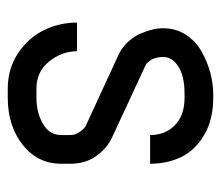

<svg xmlns="http://www.w3.org/2000/svg" viewBox="-57 -495 564 490"><g transform="rotate(90 225.0 -250.0)"><path d="M324.7 -351.1Q324.7 -389.6 299.6 -414.3Q274.4 -439 229.5 -439H220.7Q173.8 -439 149.7 -423.1Q125.5 -407.2 125.5 -385.3V-379.4Q127 -362.3 134 -351.8Q141.1 -341.3 147.9 -338.9L332 -253.4Q358.9 -240.7 378.4 -213.4Q397.9 -186 397.9 -147V-124.5Q397.9 -64 349.6 -25.9Q301.3 12.2 229.5 12.2H206.1Q155.3 12.2 115.7 -14.2Q76.2 -40.5 56.9 -80.3Q37.6 -120.1 37.6 -164.6H110.8Q110.8 -125.5 137 -93.3Q163.1 -61 206.1 -61H229.5Q267.6 -61 296.1 -77.6Q324.7 -94.2 324.7 -124.5V-147Q324.7 -159.7 316.9 -171.1Q309.1 -182.6 300.8 -187L117.7 -271.5Q99.6 -280.3 85.9 -295.7Q72.3 -311 65.4 -327.4Q58.6 -343.8 55.4 -356.9Q52.2 -370.1 52.2 -379.4V-385.3Q52.2 -417.5 69.1 -442.9Q85.9 -468.3 112.3 -482.9Q138.7 -497.6 166.5 -504.9Q194.3 -512.2 220.7 -512.2H229.5Q284.7 -512.2 323.7 -489.5Q362.8 -466.8 380.4 -431.2Q397.9 -395.5 397.9 -351.1Z"/></g></svg>

Font: Anka/Coder Narrow
Style: Regular
Weight: 400
Width: 3
Monospace: yes
Version: Version 001.100